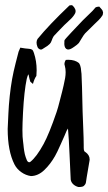

<svg xmlns="http://www.w3.org/2000/svg" viewBox="-20 -683 427 757"><path d="M253.9 -661.6Q261.7 -663.6 265.6 -661.6Q272.9 -655.3 276.4 -647Q279.8 -638.7 276.4 -630.9Q274.9 -628.4 273.9 -626.5Q272.9 -624.5 271.2 -622.3Q269.5 -620.1 268.3 -618.4Q267.1 -616.7 264.9 -614.3Q262.7 -611.8 261.7 -610.8L258.3 -607.4Q255.4 -604.5 254.6 -604Q253.9 -603.5 251 -600.6L247.6 -597.2Q240.7 -591.3 233.9 -584.5Q227.1 -577.6 217.8 -567.9Q208.5 -558.1 204.6 -554.2Q203.1 -552.2 199.7 -548.8L194.8 -543.9Q192.9 -542 190.7 -538.8Q188.5 -535.6 187.5 -532.7Q186 -528.8 183.8 -523.2Q181.6 -517.6 180.4 -515.4Q179.2 -513.2 175.8 -509.5Q172.4 -505.9 167 -502Q154.8 -493.7 147 -489.3Q141.6 -485.8 135.5 -489.3Q129.4 -492.7 127.4 -499Q120.6 -516.6 127.9 -529.3Q173.8 -585.4 253.9 -661.6ZM353 -649.4Q354 -651.4 355.2 -652.3Q356.4 -653.3 357.7 -654.1Q358.9 -654.8 361.1 -655.5Q363.3 -656.2 364.3 -656.2Q365.2 -656.2 367.9 -656.5Q370.6 -656.7 371.1 -657.2Q372.1 -655.8 374.8 -653.1Q377.4 -650.4 378.4 -649.2Q379.4 -647.9 381.8 -645Q384.3 -642.1 384.5 -640.4Q384.8 -638.7 386 -635.3Q387.2 -631.8 385.7 -629.4Q386.2 -626.5 383.8 -622.1Q381.3 -617.7 376.7 -612.3Q372.1 -606.9 368.2 -603Q364.3 -599.1 358.6 -593.8Q353 -588.4 352.5 -587.9Q327.6 -563.5 315.4 -551.3Q310.1 -545.4 302 -531.7Q293.9 -518.1 291 -513.7Q287.6 -509.8 283.2 -506.3Q278.8 -502.9 272.5 -498.5Q266.1 -494.1 263.7 -492.7Q249 -483.9 240.7 -490.7Q231.9 -498 233.9 -518.6Q233.4 -521 234.1 -523.2Q234.9 -525.4 235.6 -526.4Q236.3 -527.3 238.8 -530.3L240.7 -532.7Q249.5 -543 306.2 -602.5Q310.1 -606.9 329.3 -625Q348.6 -643.1 353 -649.4ZM60.1 -495.1Q81.5 -491.2 93.3 -490.7Q102.5 -490.2 106.7 -487.1Q110.8 -483.9 113.8 -474.1Q124.5 -441.9 124.5 -406.2Q124.5 -398.4 123.5 -383.8Q115.2 -372.1 109.9 -352.1Q108.4 -353 99.6 -360.8Q96.7 -368.2 92.3 -390.1Q88.9 -386.2 85.4 -372.1Q75.2 -323.2 70.8 -240.2Q68.4 -193.8 68.4 -170.9Q68.4 -140.6 70.8 -126Q71.3 -123 72.3 -113.5Q73.2 -104 73.7 -100.1Q74.2 -96.2 75.4 -88.1Q76.7 -80.1 77.9 -75Q79.1 -69.8 81.3 -63.5Q83.5 -57.1 85.9 -51.3Q87.4 -46.9 91.6 -44.4Q95.7 -42 99.6 -44.9Q124 -64 151.9 -115.2Q173.8 -155.3 203.1 -241.2Q208.5 -256.8 215.6 -285.4Q222.7 -314 225.6 -324.2Q227.1 -330.6 231 -346.9Q234.9 -363.3 236.8 -375.2Q238.8 -387.2 238.8 -398.4Q238.8 -412.1 235.4 -424.3Q231.4 -433.1 239.3 -446.8Q242.7 -447.3 249 -447.3Q275.9 -447.3 291.5 -434.1Q294.4 -429.7 296.4 -424.1Q298.3 -418.5 298.8 -414.3Q299.3 -410.2 300 -402.6Q300.8 -395 301.3 -392.1Q303.2 -362.3 305.7 -242.7Q306.2 -226.1 308.1 -180.4Q310.1 -134.8 310.1 -109.9V-101.6Q310.1 -100.1 310.3 -96.9Q310.5 -93.8 310.8 -91.8Q311 -89.8 312.3 -87.4Q313.5 -85 315.9 -84Q333.5 -72.3 333.5 -54.2Q333.5 -53.7 333.3 -52.2Q333 -50.8 333 -49.8Q331.5 -39.1 321.8 16.1Q320.8 19.5 320.3 26.4Q319.8 33.2 318.4 38.3Q316.9 43.5 313 47.4Q308.1 55.2 288.6 54.2Q277.3 51.3 269 43.7Q260.7 36.1 258.8 25.4Q257.3 -0.5 254.4 -69.6Q251.5 -138.7 248 -176.3Q245.1 -172.4 242.9 -168Q240.7 -163.6 238.3 -157.2Q235.8 -150.9 234.4 -147.9Q231 -140.6 218.3 -111.8Q205.6 -83 197.3 -68.4Q179.2 -36.1 154.8 -12.7Q130.4 10.7 102.1 11.2Q81.5 8.3 64 -4.2Q46.4 -16.6 37.1 -34.7Q10.3 -87.4 10.3 -174.8Q13.7 -252.9 15.1 -268.6Q21 -343.8 33.7 -400.9Q39.6 -427.2 53.2 -479Q56.6 -487.8 60.1 -495.1Z"/></svg>

Font: Avessa
Style: Medium
Weight: 500
Designer: Arman Khorramak
Foundry: Arman Khorramak
Version: Version 1.000; ttfautohint (v1.8.1)